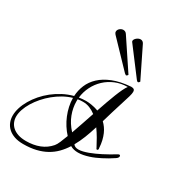

<svg xmlns="http://www.w3.org/2000/svg" viewBox="-303 -1424 1656 1779"><g transform="rotate(30 524.5 -534.5)"><path d="M1026.9 -200.7Q1032.7 -203.6 1037.6 -203.6Q1043 -203.6 1045.9 -200Q1048.8 -196.3 1048.8 -190.9Q1048.8 -183.6 1043.5 -175.5Q1038.1 -167.5 1026.9 -160.2Q999 -141.6 971.2 -125Q943.4 -108.4 914.1 -93.8Q889.6 -81.1 862.3 -69.1Q835 -57.1 806.6 -48.1Q778.3 -39.1 749.8 -33.4Q721.2 -27.8 694.8 -27.8Q671.4 -27.8 650.6 -32.5Q629.9 -37.1 611.3 -48.3Q581.5 -1 544.2 37.1Q506.8 75.2 458.7 102.1Q410.6 128.9 350.6 143.3Q290.5 157.7 215.3 157.7Q161.1 157.7 120.6 143.6Q80.1 129.4 53.2 104.7Q26.4 80.1 13.2 47.1Q0 14.2 0 -23.4Q0 -64 13.9 -108.2Q27.8 -152.3 53.5 -196.3Q79.1 -240.2 115.2 -282Q151.4 -323.7 196 -359.1Q240.7 -394.5 293 -421.9Q345.2 -449.2 402.8 -464.4Q405.8 -525.9 429.7 -583.3Q453.6 -640.6 502.7 -686.5Q551.8 -732.4 628.4 -763.2Q705.1 -793.9 814 -802.7Q814.5 -802.7 814.9 -803Q815.4 -803.2 816.4 -803.2Q838.4 -803.2 848.1 -795.7Q857.9 -788.1 857.9 -771Q857.9 -751.5 848.1 -718Q838.4 -684.6 821.3 -631.3Q800.8 -568.4 783.7 -510.3Q766.6 -452.1 749.5 -394.5Q768.1 -377 784.4 -354.2Q800.8 -331.5 813.2 -303Q825.7 -274.4 834 -239.3Q842.3 -204.1 844.7 -162.1Q846.2 -157.7 846.2 -153.8Q846.2 -148.4 843 -143.8Q839.8 -139.2 834.5 -139.2Q828.6 -139.2 826.7 -143.1Q824.7 -147 821.8 -153.3Q801.3 -193.4 777.1 -235.1Q752.9 -276.9 725.1 -315.4Q704.1 -247.6 681.2 -188.7Q658.2 -129.9 628.9 -78.1Q645 -54.2 683.6 -54.2Q704.6 -54.2 730.7 -60.5Q756.8 -66.9 784.9 -77.1Q813 -87.4 841.8 -100.6Q870.6 -113.8 897.5 -127.4Q929.7 -143.6 961.4 -161.9Q993.2 -180.2 1026.9 -200.7ZM475.1 19Q490.2 1.5 504.9 -33.2Q519.5 -67.9 536.6 -113.3Q506.3 -146 481.7 -184.8Q457 -223.6 439.5 -266.4Q421.9 -309.1 412.1 -354Q402.3 -398.9 402.3 -443.8Q353.5 -429.7 307.1 -403.8Q260.7 -377.9 219.7 -344.2Q178.7 -310.5 144.3 -271Q109.9 -231.4 85 -190.4Q60.1 -149.4 46.1 -108.6Q32.2 -67.9 32.2 -31.2Q32.2 -1 43.7 26.6Q55.2 54.2 78.6 75.2Q102.1 96.2 138.2 108.4Q174.3 120.6 224.1 120.6Q303.2 120.6 366.9 95.7Q430.7 70.8 475.1 19ZM522.5 -480Q532.2 -480 546.6 -479Q561 -478 578.4 -475.3Q595.7 -472.7 615.2 -467.8Q634.8 -462.9 655.3 -454.6Q674.3 -509.8 692.6 -561.8Q710.9 -613.8 728.3 -657.5Q745.6 -701.2 761.5 -734.4Q777.3 -767.6 791.5 -785.2Q721.2 -784.7 661.6 -759.8Q602.1 -734.9 556.9 -692.4Q511.7 -649.9 483.4 -593.5Q455.1 -537.1 447.8 -473.6Q466.3 -476.6 484.9 -478.3Q503.4 -480 522.5 -480ZM555.2 -163.1Q575.7 -219.2 596.4 -281Q617.2 -342.8 639.2 -407.7Q608.4 -431.2 574.7 -445.1Q541 -459 501.5 -459Q486.8 -459 472.9 -457.8Q459 -456.5 446.3 -454.1Q445.8 -448.7 445.8 -443.1Q445.8 -437.5 445.8 -431.6Q445.8 -363.8 471.7 -294.9Q497.6 -226.1 555.2 -163.1ZM867.2 -885.7Q864.7 -880.4 859.9 -875.5Q855 -870.6 846.2 -870.6L833 -882.3L618.2 -1166.5Q614.7 -1171.4 614.7 -1177.7Q614.7 -1185.5 620.1 -1194.3Q625.5 -1203.1 634.3 -1210.4Q643.1 -1217.8 653.8 -1222.4Q664.6 -1227.1 675.3 -1227.1Q686 -1227.1 695.6 -1221.4Q705.1 -1215.8 711.9 -1202.6ZM740.7 -885.7Q738.3 -880.4 733.6 -875.5Q729 -870.6 720.7 -870.6L705.1 -882.3L450.2 -1148.4Q438.5 -1160.6 438.5 -1175.3Q438.5 -1184.6 443.1 -1193.4Q447.8 -1202.1 455.6 -1208.7Q463.4 -1215.3 472.9 -1219.2Q482.4 -1223.1 492.7 -1223.1Q502.9 -1223.1 512.5 -1218.5Q522 -1213.9 529.8 -1202.6Z"/></g></svg>

Font: Meddon
Style: Regular
Weight: 400
Designer: Vernon Adams
Foundry: Vernon Adams
Version: Version 1.000